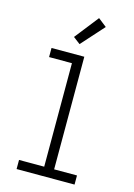

<svg xmlns="http://www.w3.org/2000/svg" viewBox="-142 -1048 784 1120"><g transform="rotate(15 250.0 -487.5)"><path d="M75 0V-55H227V-680H89V-735H287V-55H425V0ZM241 -799 199 -831 312 -975 363 -935Z"/></g></svg>

Font: Iosevka Curly Slab Light
Style: Regular
Weight: 300
Monospace: yes
Designer: Belleve Invis
Foundry: Belleve Invis
Version: Version 22.1.2; ttfautohint (v1.8.4)